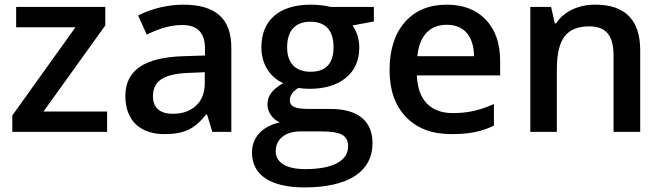

<svg xmlns="http://www.w3.org/2000/svg" viewBox="-20 -570 2865 830"><path d="M442.9 -87.9H168L435.1 -460V-540H49.8V-452.1H306.2L33.2 -70.8V0H442.9Z M980 0V-363.8C980 -492.2 909.2 -549.8 772 -549.8C741.2 -549.8 708 -545.9 673.3 -538.1C638.7 -529.8 606.4 -518.1 577.1 -502.9L614.3 -420.9C661.1 -442.9 711.9 -461.9 767.1 -461.9C835 -461.9 866.2 -427.7 866.2 -358.9V-330.1L772.9 -327.1C603.5 -321.8 522 -266.1 522 -154.8C522 -49.8 585 9.8 690.9 9.8C732.4 9.8 766.1 3.9 792.5 -8.3C818.8 -20 845.2 -42.5 871.1 -75.2H875L897.9 0ZM727.1 -78.1C669.9 -78.1 641.1 -105.5 641.1 -153.8C641.1 -220.2 688 -251 795.9 -254.9L865.2 -257.8V-210.9C865.2 -168.9 852.5 -136.2 827.6 -113.3C802.2 -89.8 768.6 -78.1 727.1 -78.1Z M1409.2 -540C1400.9 -542.5 1388.2 -544.4 1371.6 -546.9C1354.5 -548.8 1338.4 -549.8 1323.2 -549.8C1186.5 -549.8 1109.9 -482.4 1109.9 -365.2C1109.9 -292.5 1147.9 -234.9 1204.1 -210.9C1159.2 -183.6 1136.2 -158.7 1136.2 -118.2C1136.2 -86.4 1158.2 -54.2 1189 -41C1113.3 -23.4 1069.3 23.4 1069.3 89.8C1069.3 186 1148.9 240.2 1295.9 240.2C1486.8 240.2 1590.3 171.4 1590.3 48.8C1590.3 -46.9 1527.3 -99.1 1408.2 -99.1H1314C1252 -99.1 1232.9 -111.3 1232.9 -136.2C1232.9 -156.7 1245.1 -174.8 1270 -189.9C1284.2 -187.5 1299.8 -186 1316.9 -186C1384.3 -186 1437 -202.1 1475.6 -233.9C1514.2 -265.6 1533.2 -309.6 1533.2 -365.2C1533.2 -402.3 1521 -437 1503.9 -460L1596.2 -477.1V-540ZM1171.9 84C1171.9 31.2 1213.4 -2 1279.3 -2H1366.2C1411.6 -2 1442.9 2.9 1460 13.2C1476.6 22.9 1484.9 39.6 1484.9 63C1484.9 122.1 1424.3 161.1 1299.3 161.1C1218.8 161.1 1171.9 133.3 1171.9 84ZM1221.2 -365.2C1221.2 -437.5 1255.9 -476.1 1322.3 -476.1C1389.2 -476.1 1421.9 -436.5 1421.9 -366.2C1421.9 -295.4 1388.7 -259.8 1322.3 -259.8C1257.3 -259.8 1221.2 -297.4 1221.2 -365.2Z M1932.1 9.8C2005.9 9.8 2059.1 0 2115.2 -26.9V-120.1C2052.2 -92.3 2001.5 -81.1 1937.5 -81.1C1840.3 -81.1 1785.6 -139.2 1782.2 -244.1H2142.1V-306.2C2142.1 -381.8 2121.6 -441.4 2080.1 -484.9C2038.6 -528.3 1982.4 -549.8 1911.1 -549.8C1834.5 -549.8 1773.9 -524.4 1730 -474.1C1686 -423.8 1664.1 -354.5 1664.1 -266.1C1664.1 -180.2 1688 -112.8 1735.4 -64C1782.7 -14.6 1848.1 9.8 1932.1 9.8ZM1911.1 -462.9C1983.9 -462.9 2027.8 -416.5 2029.3 -327.1H1784.2C1792.5 -415.5 1838.4 -462.9 1911.1 -462.9Z M2747.6 -352.1C2747.6 -483.9 2682.6 -549.8 2553.2 -549.8C2480.5 -549.8 2417 -520.5 2384.3 -469.2H2378.4L2362.3 -540H2272.5V0H2387.2V-269C2387.2 -336.4 2398.4 -384.3 2420.9 -413.1C2443.4 -441.9 2479 -456.1 2527.3 -456.1C2600.1 -456.1 2632.3 -415.5 2632.3 -332V0H2747.6Z"/></svg>

Font: Sahel SemiBold
Style: Bold
Weight: 600
Foundry: Saber Rastikerdar (saber.rastikerdar@gmail.com)
Version: Version 3.4.0